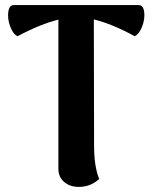

<svg xmlns="http://www.w3.org/2000/svg" viewBox="-20 -718 597 753"><path d="M524 -698Q542 -698 545.5 -671Q549 -644 537.5 -614Q526 -584 508 -576Q423 -623 348 -642L349 -146Q349 -65 369 -16Q335 15 289 15Q254 15 231.5 -4.5Q209 -24 209 -56V-641Q139 -624 49 -576Q31 -584 20 -614Q9 -644 12.5 -671Q16 -698 34 -698Z"/></svg>

Font: Arima Koshi Bold
Style: Regular
Weight: 700
Designer: Joana Correia and Natanael Gama
Foundry: NDISCOVER
Version: Version 1.019;PS 001.019;hotconv 1.0.88;makeotf.lib2.5.64775